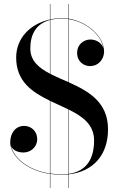

<svg xmlns="http://www.w3.org/2000/svg" viewBox="-20 -850 594 950"><path d="M227 -830V-753.5C133 -733 60 -664.5 60 -565C60 -446.5 140 -393.5 227 -351.5V8.5C112 -8.5 46 -74.5 34.5 -128.5C43 -105.5 69.5 -95.5 96.5 -95.5C130.5 -95.5 164 -121 164 -161C164 -205 130.5 -227 100 -227C56 -227 30.5 -191 30.5 -145C30.5 -88 98.5 -8.5 227 10.5V80H229V10.5C246.5 13 265 14.5 285 14.5C296.5 14.5 308 14 319 13V80H321V12.5C441 -1 514.5 -83 514.5 -210C514.5 -345.5 417.5 -399 321 -442.5V-755C407.5 -741.5 481.5 -677 492 -610.5C484 -637 456.5 -654.5 427.5 -654.5C393.5 -654.5 361.5 -629 361.5 -589C361.5 -545 394.5 -523 425 -523C469 -523 495 -559 495 -595C495 -667.5 415 -742 321 -757.5V-830H319V-757.5C308.5 -759 298 -760 287 -760C267 -760 247.5 -758 229 -754V-830ZM287 -758C298 -758 308.5 -757 319 -755.5V-443.5C288 -457.5 256.5 -470 229 -484.5V-751.5C246 -755.5 265 -758 287 -758ZM130 -610C130 -677.5 156.5 -732 227 -751V-485.5C171.5 -514.5 130 -549.5 130 -610ZM285 12.5C265 12.5 246.5 11 229 8.5V-350.5C259 -336 290 -322.5 319 -308.5V10.5C308.5 12 297 12.5 285 12.5ZM445.5 -155C445.5 -67 410.5 -3 321 10V-307.5C390 -273 445.5 -233 445.5 -155Z"/></svg>

Font: Bodoni* 96pt
Style: Regular
Weight: 400
Version: Version 2.3